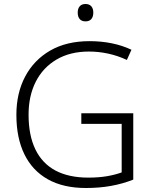

<svg xmlns="http://www.w3.org/2000/svg" viewBox="-20 -931 764 961"><path d="M410 10Q297 10 219.5 -33.5Q142 -77 102 -159Q62 -241 62 -356Q62 -465 106 -548Q150 -631 231.5 -678Q313 -725 428 -725Q486 -725 538.5 -714.5Q591 -704 638 -682L615 -631Q570 -652 522 -662.5Q474 -673 425 -673Q331 -673 263 -633Q195 -593 159 -522Q123 -451 123 -357Q123 -254 157 -183.5Q191 -113 257.5 -77.5Q324 -42 422 -42Q474 -42 515 -49Q556 -56 589 -68V-311H387V-364H647V-32Q594 -11 535.5 -0.5Q477 10 410 10ZM408 -911Q427 -911 437 -899.5Q447 -888 447 -868Q447 -847 437 -835.5Q427 -824 408 -824Q389 -824 379 -835.5Q369 -847 369 -868Q369 -888 379 -899.5Q389 -911 408 -911Z"/></svg>

Font: Noto Sans Symbols Light
Style: Regular
Weight: 300
Version: Version 2.002